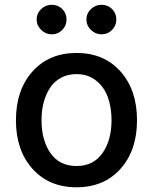

<svg xmlns="http://www.w3.org/2000/svg" viewBox="-20 -775 642 806"><path d="M46.9 -270Q46.9 -397.5 116.5 -475.1Q186 -552.7 301.3 -552.7Q416.5 -552.7 485.8 -475.1Q555.2 -397.5 555.2 -270Q555.2 -143.6 485.8 -66.2Q416.5 11.2 301.3 11.2Q186 11.2 116.5 -66.2Q46.9 -143.6 46.9 -270ZM301.3 -78.1Q372.6 -78.1 410.4 -132.6Q448.2 -187 448.2 -270.5Q448.2 -324.2 432.6 -367.2Q417 -410.2 383.1 -437Q349.1 -463.9 301.3 -463.9Q264.6 -463.9 236.1 -448.5Q207.5 -433.1 189.9 -406.2Q172.4 -379.4 163.3 -345Q154.3 -310.5 154.3 -270.5Q154.3 -186.5 191.9 -132.3Q229.5 -78.1 301.3 -78.1ZM196.8 -630.9Q171.9 -630.9 152.8 -649.4Q133.8 -668 133.8 -692.9Q133.8 -718.8 152.6 -736.8Q171.4 -754.9 196.8 -754.9Q223.6 -754.9 241.5 -737.1Q259.3 -719.2 259.3 -692.9Q259.3 -667.5 241.2 -649.2Q223.1 -630.9 196.8 -630.9ZM405.8 -630.9Q380.9 -630.9 361.8 -649.4Q342.8 -668 342.8 -692.9Q342.8 -718.8 361.6 -736.8Q380.4 -754.9 405.8 -754.9Q432.6 -754.9 450.4 -737.1Q468.3 -719.2 468.3 -692.9Q468.3 -667.5 450.2 -649.2Q432.1 -630.9 405.8 -630.9Z"/></svg>

Font: Karasuma Gothic
Style: Regular
Weight: 500
Designer: Rasmus Andersson / Ryoko Nishizuka
Foundry: Genbu
Version: Version 1.00